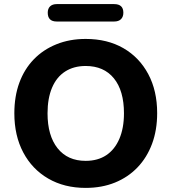

<svg xmlns="http://www.w3.org/2000/svg" viewBox="-20 -906 836 937"><path d="M398 11Q294 11 215.5 -34.5Q137 -80 93.5 -162Q50 -244 50 -353Q50 -436 74.5 -502.5Q99 -569 145 -616.5Q191 -664 255.5 -690Q320 -716 398 -716Q504 -716 582 -671Q660 -626 703.5 -544.5Q747 -463 747 -354Q747 -271 722 -204Q697 -137 651 -89Q605 -41 541 -15Q477 11 398 11ZM398 -121Q457 -121 498.5 -148.5Q540 -176 562.5 -228.5Q585 -281 585 -353Q585 -463 536 -523.5Q487 -584 398 -584Q340 -584 298 -557Q256 -530 234 -478Q212 -426 212 -353Q212 -244 261 -182.5Q310 -121 398 -121ZM257 -801Q213 -801 213 -844Q213 -864 224.5 -875Q236 -886 257 -886H537Q582 -886 582 -844Q582 -824 570.5 -812.5Q559 -801 537 -801Z"/></svg>

Font: Nunito ExtraLight ExtraBold
Style: Regular
Weight: 800
Version: Version 3.602